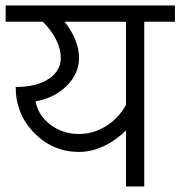

<svg xmlns="http://www.w3.org/2000/svg" viewBox="-33 -670 648 690"><path d="M251 -188.5Q301.8 -188.5 347.2 -216.3Q392.6 -244.1 419.9 -293V-591.8H199.2Q223.6 -561.5 237.3 -527.8Q251 -494.1 251 -461.9Q251 -405.3 206.5 -361.3Q162.1 -317.4 94.7 -305.7Q104.5 -254.9 148.4 -221.7Q192.4 -188.5 251 -188.5ZM-12.7 -591.8V-650.4H595.7V-591.8H485.4V0H419.9V-201.2Q381.8 -164.1 338.4 -144Q294.9 -124 251 -124Q157.2 -124 90.3 -191.9Q23.4 -259.8 23.4 -357.4Q97.7 -357.4 141.6 -386.2Q185.5 -415 185.5 -461.9Q185.5 -493.2 168.9 -526.9Q152.3 -560.5 121.1 -591.8Z"/></svg>

Font: Lohit Marathi
Style: Regular
Weight: 400
Version: 2.94.2